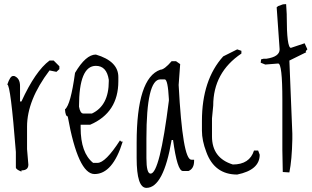

<svg xmlns="http://www.w3.org/2000/svg" viewBox="-20 -826 1496 922"><path d="M217.8 -535.2H237.8L265.1 -507.8V-494.1L251 -481L217.8 -487.8Q109.9 -345.2 109.9 -217.8V-109.9L116.2 -35.2Q116.2 -7.8 83 -7.8V-2Q56.2 -12.2 56.2 -22V-96.2Q30.8 -419.9 15.1 -419.9Q28.8 -460.9 42 -460.9H48.8Q76.2 -450.2 76.2 -413.1V-338.9H83Q149.9 -484.9 217.8 -535.2Z M440.4 -564Q548.3 -532.2 548.3 -456.1V-436Q548.3 -285.2 413.1 -227.1H367.2V-212.9Q367.2 -91.8 427.2 -43.9H448.2Q486.3 -43.9 556.2 -151.9L562 -146H569.3Q521 9.8 434.1 9.8Q355 9.8 305.2 -267.1Q294.4 -267.1 292 -300.8Q319.3 -321.8 340.3 -476.1Q392.1 -564 440.4 -564ZM359.4 -314Q365.2 -280.8 380.4 -280.8H421.4Q502.4 -318.8 502.4 -436V-442.9Q492.2 -509.8 440.4 -509.8Q359.4 -509.8 359.4 -314Z M804.2 -532.2H825.2L845.2 -518.1L837.9 -418Q856.9 -59.1 898.9 -59.1H912.1V-53.2Q912.1 -16.1 885.3 -4.9H857.9Q831.1 -4.9 811 -153.8H804.2Q765.1 76.2 683.1 76.2Q636.2 76.2 636.2 -66.9V-140.1Q636.2 -451.2 750 -491.2Q769 -491.2 804.2 -532.2ZM683.1 -161.1V-66.9Q683.1 7.8 703.1 7.8Q747.1 7.8 791 -342.8V-350.1Q786.1 -444.8 771 -444.8H750Q683.1 -444.8 683.1 -161.1Z M1119.1 -588.9 1139.2 -582V-568.8Q1003.9 -478 1003.9 -318.8L998 -257.8V-170.9Q998 -66.9 1098.1 -36.1Q1178.7 -36.1 1199.7 -103H1219.7L1227.1 -83Q1227.1 -9.8 1119.1 12.2Q1009.8 12.2 970.7 -96.2Q949.7 -150.9 949.7 -198.2V-245.1Q949.7 -441.9 1051.8 -555.2Z M1338.9 -805.2 1354 -806.2 1356.9 -757.8V-751Q1356.9 -596.2 1377 -596.2L1442.9 -618.2Q1449.7 -604 1456.1 -588.9Q1443.8 -578.1 1450.7 -575.2L1369.6 -535.2L1383.8 -184.1V-157.2Q1381.8 -58.1 1369.6 2L1337.9 0L1335.9 -105V-272V-346.2Q1335.9 -521 1315.9 -521L1253.9 -516.1L1231.9 -524.9L1233.9 -541L1245.6 -543.9H1258.8Q1322.8 -553.2 1322.8 -588.9L1308.6 -791L1315.9 -796.9Z"/></svg>

Font: Loved by the King
Style: Regular
Weight: 400
Designer: Kimberly Geswein
Foundry: Kimberly Geswein
Version: Version 1.002 2006